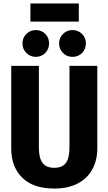

<svg xmlns="http://www.w3.org/2000/svg" viewBox="-20 -1074 627 1111"><path d="M543 -214Q543 -148 515 -95.5Q487 -43 431 -13Q375 17 294 17Q172 17 108.5 -46Q45 -109 45 -214V-693H205V-220Q205 -160 226 -131.5Q247 -103 294 -103Q341 -103 361.5 -131.5Q382 -160 382 -220V-693H543ZM264 -823Q264 -790 242 -767.5Q220 -745 187 -745Q155 -745 132.5 -767.5Q110 -790 110 -823Q110 -855 132.5 -877.5Q155 -900 187 -900Q220 -900 242 -878Q264 -856 264 -823ZM477 -823Q477 -790 455 -767.5Q433 -745 399 -745Q367 -745 344.5 -767.5Q322 -790 322 -823Q322 -855 344.5 -877.5Q367 -900 399 -900Q432 -900 454.5 -878Q477 -856 477 -823ZM156 -949V-1054H436V-949Z"/></svg>

Font: Fira Sans Condensed
Style: Bold
Weight: 700
Width: 3
Designer: bBox Type GmbH & Carrois Corporate GbR & Edenspiekermann AG
Foundry: bBox Type GmbH & Carrois Corporate GbR & Edenspiekermann AG
Version: Version 4.301